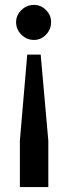

<svg xmlns="http://www.w3.org/2000/svg" viewBox="-20 -555 271 774"><path d="M144 -335 174.8 12.2V199.2H60.1V12.2L89.8 -335ZM44.9 -465.8Q44.9 -493.7 66.2 -514.4Q87.4 -535.2 117.2 -535.2Q145 -535.2 165.5 -514.4Q186 -493.7 186 -465.8Q186 -436.5 165.5 -415.3Q145 -394 117.2 -394Q87.4 -394 66.2 -415.3Q44.9 -436.5 44.9 -465.8Z"/></svg>

Font: Lumene Sans Condensed
Style: Bold
Weight: 600
Width: 3
Designer: Deni Anggara
Version: Version 1.003;Glyphs 3.1.2 (3151)